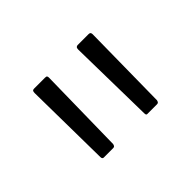

<svg xmlns="http://www.w3.org/2000/svg" viewBox="-63 -824 474 474"><g transform="rotate(-45 174.0 -587.0)"><path d="M80 -466Q78 -466 76.5 -467.5Q75 -469 75 -473L72 -699Q72 -704 73.5 -706Q75 -708 79 -708H117Q122 -708 123 -706Q124 -704 124 -701L120 -473Q119 -469 117.5 -467.5Q116 -466 113 -466ZM232 -466Q230 -466 229 -467.5Q228 -469 228 -473L224 -699Q224 -704 226 -706Q228 -708 231 -708H269Q273 -708 274.5 -706Q276 -704 276 -701L273 -473Q272 -469 270.5 -467.5Q269 -466 266 -466Z"/></g></svg>

Font: Glory Thin Light
Style: Regular
Weight: 300
Version: Version 1.011